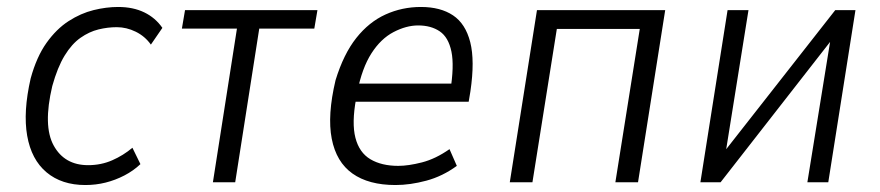

<svg xmlns="http://www.w3.org/2000/svg" viewBox="-20 -523 2526 551"><path d="M225 8Q157 8 113.5 -28.5Q70 -65 58 -133.5Q46 -202 68 -298Q85 -360 113.5 -400Q142 -440 177 -462.5Q212 -485 248.5 -494Q285 -503 319 -503Q362 -503 394 -487.5Q426 -472 446 -443L413 -395Q396 -419 369.5 -432Q343 -445 315 -445Q289 -445 262.5 -438.5Q236 -432 211 -414.5Q186 -397 165.5 -363.5Q145 -330 130 -276Q103 -162 134 -105.5Q165 -49 233 -49Q270 -49 302 -63Q334 -77 360 -99L383 -52Q363 -33 337 -19.5Q311 -6 283 1Q255 8 225 8Z M591 0 660 -441H502L511 -494H891L882 -441H724L655 0Z M1115 8Q1038 8 991.5 -25Q945 -58 932 -125Q919 -192 943 -293Q966 -368 1002.5 -414Q1039 -460 1086.5 -481.5Q1134 -503 1188 -503Q1244 -503 1280 -479Q1316 -455 1329.5 -402Q1343 -349 1330 -261L1325 -231H984L993 -283H1294L1272 -260Q1284 -334 1275.5 -375Q1267 -416 1242 -433Q1217 -450 1180 -450Q1146 -450 1109.5 -431Q1073 -412 1046 -370Q1019 -328 1005 -258L1002 -240Q989 -170 1000 -127.5Q1011 -85 1043 -66Q1075 -47 1123 -47Q1152 -47 1191 -57Q1230 -67 1270 -95L1291 -47Q1250 -17 1203.5 -4.5Q1157 8 1115 8Z M1443 0 1521 -494H1889L1811 0H1746L1816 -440H1578L1508 0Z M1990 0 2068 -494H2128L2062 -82H2054L2377 -494H2435L2357 0H2297L2364 -414H2371L2048 0Z"/></svg>

Font: Nunito Sans 7pt Condensed Light
Style: Italic
Weight: 300
Width: 3
Italic angle: -9°
Designer: Vernon Adams
Foundry: Vernon Adams
Version: Version 3.101;gftools[0.9.27]